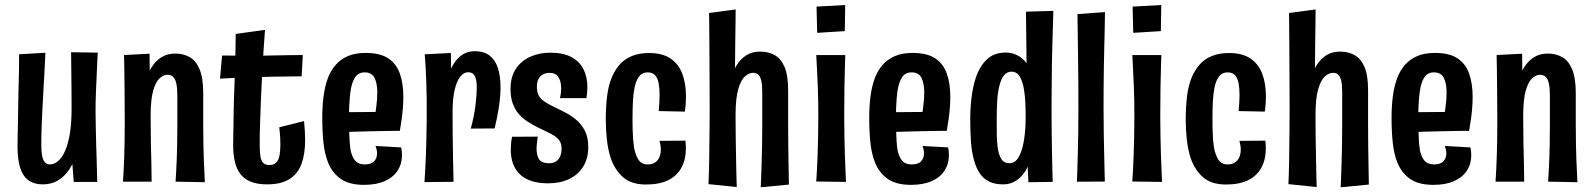

<svg xmlns="http://www.w3.org/2000/svg" viewBox="-20 -739 6479 780"><path d="M153.8 10Q117.4 10 94.4 -7.6Q71.4 -25.2 61.3 -59.5Q51.2 -93.8 51.2 -142.8Q51.2 -157.4 51.7 -182.4Q52.2 -207.4 52.9 -240.5Q53.6 -273.6 54 -311Q54.4 -343.2 55.1 -372.1Q55.8 -401 56.5 -426.6Q57.2 -452.2 57.4 -475.3Q57.6 -498.4 57.6 -518.6L164.4 -524.6Q163.4 -499.6 162 -474.3Q160.6 -449 159.2 -421.8Q157.8 -394.6 156 -363.5Q154.2 -332.4 152.2 -293.8Q151.2 -270.6 150.2 -249.3Q149.2 -228 148.7 -209.6Q148.2 -191.2 148 -175.5Q147.8 -159.8 147.8 -148.2Q147.8 -123.2 151.2 -105.9Q154.6 -88.6 162.2 -79.9Q169.8 -71.2 182.4 -71.2Q199.4 -71.2 215.1 -83.8Q230.8 -96.4 243.4 -123.7Q256 -151 263.4 -194.1Q270.8 -237.2 270.8 -297.8L315.8 -301.8Q315.2 -250.6 309.4 -203.7Q303.6 -156.8 291.9 -117.8Q280.2 -78.8 261.1 -50.2Q242 -21.6 215.3 -5.8Q188.6 10 153.8 10ZM279.6 0 271.2 -109.2Q271.4 -158.6 271.1 -205.3Q270.8 -252 270.8 -297.8Q270.8 -325 270.6 -356.2Q270.4 -387.4 270 -418.3Q269.6 -449.2 269.4 -477.3Q269.2 -505.4 268.8 -526.8L377 -525.2Q375.4 -495.6 374.3 -468.6Q373.2 -441.6 372.1 -416.7Q371 -391.8 369.9 -368.5Q368.8 -345.2 368.5 -323.9Q368.2 -302.6 368.2 -282.8Q368.6 -256.6 369.1 -223.9Q369.6 -191.2 370.6 -156.7Q371.6 -122.2 372.6 -91Q373.6 -59.8 374.1 -36Q374.6 -12.2 375 0Z M812.2 1.2 693.2 -1Q694.8 -25.2 696 -47.6Q697.2 -70 698.1 -94.6Q699 -119.2 699.7 -150.9Q700.4 -182.6 700.4 -226.6Q700.4 -243.8 700.4 -262Q700.4 -280.2 700.4 -302.3Q700.4 -324.4 700.4 -351.8Q700.4 -380.8 696.4 -399.3Q692.4 -417.8 683.5 -426.5Q674.6 -435.2 660 -435.2Q644.8 -435.2 629.1 -421.6Q613.4 -408 602.7 -372Q592 -336 592 -268.8L551 -244.6Q551 -286.4 555.2 -326.6Q559.4 -366.8 569 -402.1Q578.6 -437.4 595 -464.2Q611.4 -491 635.3 -506.2Q659.2 -521.4 692 -521.4Q724.2 -521.4 749.9 -507.3Q775.6 -493.2 790.6 -457.9Q805.6 -422.6 805.6 -359.8Q805.6 -325.4 805.6 -304.3Q805.6 -283.2 805.6 -267.3Q805.6 -251.4 805.6 -231.8Q805.6 -185.8 806.3 -152.7Q807 -119.6 807.9 -94.6Q808.8 -69.6 810 -47Q811.2 -24.4 812.2 1.2ZM479.6 -1Q481.2 -26.2 482.4 -49.3Q483.6 -72.4 484.5 -98.8Q485.4 -125.2 486.1 -160.4Q486.8 -195.6 486.8 -246Q486.8 -314.2 486.1 -369.4Q485.4 -424.6 485 -462.5Q484.6 -500.4 484 -515.4L587.6 -520.8Q588.2 -504.8 588.1 -468.6Q588 -432.4 588.9 -381.2Q589.8 -330 592 -268.8Q592 -203.8 593 -156.9Q594 -110 595 -73.6Q596 -37.2 596 -1Z M1065 10Q1024.8 10 998.1 -1.1Q971.4 -12.2 955.8 -33.1Q940.2 -54 933.7 -83.8Q927.2 -113.6 927.2 -151Q927.2 -168 927.7 -186.9Q928.2 -205.8 928.4 -226.9Q928.6 -248 929 -270.2Q929.4 -302.2 930.4 -334.7Q931.4 -367.2 932.7 -399.6Q934 -432 934.8 -465.1Q935.6 -498.2 936.6 -532.1Q937.6 -566 937.6 -601.2L1056.6 -617.6Q1053 -573.8 1050.2 -528Q1047.4 -482.2 1044.9 -436Q1042.4 -389.8 1040.5 -344.7Q1038.6 -299.6 1037.2 -257Q1035.8 -225.2 1035.4 -198.2Q1035 -171.2 1035 -151.6Q1035 -123.6 1037.7 -105.1Q1040.4 -86.6 1048.9 -77.6Q1057.4 -68.6 1073.4 -68.6Q1092.8 -68.6 1102.6 -79.1Q1112.4 -89.6 1115.7 -108.4Q1119 -127.2 1119 -153Q1119 -163.6 1118.5 -174.7Q1118 -185.8 1117 -197.7Q1116 -209.6 1114.4 -221.8L1215.2 -247.2Q1217.2 -226.8 1218.4 -207.4Q1219.6 -188 1219.6 -170.2Q1219.6 -112.8 1204.7 -72.8Q1189.8 -32.8 1155.9 -11.4Q1122 10 1065 10ZM873.8 -419.4 882.2 -513.4Q886.2 -513.4 902.8 -513.4Q919.4 -513.4 940.4 -512.9Q961.4 -512.4 980.2 -512.4Q999 -512.4 1007.2 -512.4Q1022.4 -512.4 1046.7 -512.9Q1071 -513.4 1099.8 -513.9Q1128.6 -514.4 1157.4 -514.9Q1186.2 -515.4 1210.2 -515.4L1205.4 -429Q1189 -429 1169.3 -428.5Q1149.6 -428 1129.3 -428Q1109 -428 1089.2 -427.5Q1069.4 -427 1052.2 -426.5Q1035 -426 1022.8 -426Q1002.8 -426 975.6 -424.5Q948.4 -423 921.4 -422Q894.4 -421 873.8 -419.4Z M1458.8 12Q1398.6 12 1364.1 -12.4Q1329.6 -36.8 1312.6 -79.2Q1298.6 -114.6 1293.9 -160.5Q1289.2 -206.4 1289.2 -260.6Q1289.2 -307 1294.4 -347.2Q1299.6 -387.4 1311.4 -420.2Q1323.6 -452.6 1343.9 -475.7Q1364.2 -498.8 1394 -511.4Q1423.8 -524 1465.6 -524Q1523.6 -524 1556.7 -502.3Q1589.8 -480.6 1604.2 -440.5Q1618.6 -400.4 1618.6 -345.4Q1618.6 -324.6 1616.9 -302.4Q1615.2 -280.2 1612 -256.7Q1608.8 -233.2 1604.4 -207.4L1503.8 -269.2Q1506.2 -286.6 1508.3 -302.6Q1510.4 -318.6 1511.6 -333.9Q1512.8 -349.2 1512.8 -362.2Q1512.8 -400.4 1501.5 -422.7Q1490.2 -445 1461.4 -445Q1435.6 -445 1422.2 -424.5Q1408.8 -404 1403.4 -364.8Q1401.8 -351.6 1400.5 -336.1Q1399.2 -320.6 1398.5 -304Q1397.8 -287.4 1397.8 -269.8Q1397.8 -240.2 1398.3 -214Q1398.8 -187.8 1400.3 -166.1Q1401.8 -144.4 1404.6 -127.4Q1410.8 -99.4 1423.9 -85.2Q1437 -71 1461.6 -71Q1488.4 -71 1500.1 -83.8Q1511.8 -96.6 1511.8 -116Q1511.8 -122.8 1510.2 -130.6Q1508.6 -138.4 1505.4 -146L1609.4 -140.2Q1611.4 -132.6 1612.2 -124.3Q1613 -116 1613 -108Q1613 -73.2 1595.3 -45.9Q1577.6 -18.6 1543.3 -3.3Q1509 12 1458.8 12ZM1322.2 -199.8 1319.4 -282.8 1587 -284.8 1604.4 -207.4Q1604.4 -207.4 1585.3 -207.4Q1566.2 -207.4 1535 -206.7Q1503.8 -206 1466.2 -205.2Q1428.6 -204.4 1390.8 -203.1Q1353 -201.8 1322.2 -199.8Z M1892.6 -216.6Q1906.2 -267 1911.5 -310Q1916.8 -353 1916.8 -384.6Q1916.8 -415 1908.9 -430.3Q1901 -445.6 1882 -445.6Q1864 -445.6 1849.6 -427.2Q1835.2 -408.8 1826.9 -373.3Q1818.6 -337.8 1818.6 -286L1774.8 -243.4Q1775.2 -293 1780.3 -336.9Q1785.4 -380.8 1795.8 -416.2Q1806.2 -451.6 1821.8 -477.5Q1837.4 -503.4 1859 -517.2Q1880.6 -531 1907.8 -531Q1947 -531 1970.1 -512.4Q1993.2 -493.8 2003.3 -460.9Q2013.4 -428 2013.4 -385.4Q2013.4 -347.8 2006.9 -304.9Q2000.4 -262 1989.4 -217.2ZM1704.4 0.8Q1706.4 -30.8 1707.9 -57.4Q1709.4 -84 1710.4 -111.7Q1711.4 -139.4 1712.1 -171.7Q1712.8 -204 1713.4 -245.4Q1714 -292.6 1713.5 -333.5Q1713 -374.4 1711.7 -408.8Q1710.4 -443.2 1708.9 -470.4Q1707.4 -497.6 1705.4 -518.4L1811.8 -523.8Q1812.4 -497 1812.5 -463Q1812.6 -429 1814.3 -385.7Q1816 -342.4 1818.6 -286Q1818.6 -241.4 1818.9 -202.5Q1819.2 -163.6 1819.9 -129.2Q1820.6 -94.8 1821.1 -62.9Q1821.6 -31 1822.6 -0.4Z M2206.2 5.8Q2168.2 5.8 2139.6 -3.5Q2111 -12.8 2092.3 -30.6Q2073.6 -48.4 2064.3 -73.7Q2055 -99 2055 -131Q2055 -143.2 2056.2 -156.3Q2057.4 -169.4 2060.2 -183.4L2164.6 -184Q2163 -170.6 2161.4 -158.3Q2159.8 -146 2159.8 -136.2Q2159.8 -105.6 2170.9 -90.7Q2182 -75.8 2209.6 -75.8Q2227 -75.8 2238.6 -83.2Q2250.2 -90.6 2255.8 -104.2Q2261.4 -117.8 2261.4 -135.4Q2261.4 -159.6 2248.2 -173.5Q2235 -187.4 2212.6 -198.3Q2190.2 -209.2 2163.4 -222.2Q2142.2 -232.8 2122.3 -245.7Q2102.4 -258.6 2087.2 -276.3Q2072 -294 2063 -318.8Q2054 -343.6 2054 -378Q2054 -426.4 2075.5 -459.1Q2097 -491.8 2133.9 -508.4Q2170.8 -525 2215.8 -525Q2268.4 -525 2301.5 -507.1Q2334.6 -489.2 2350.4 -457.8Q2366.2 -426.4 2366.2 -384.8Q2366.2 -378.2 2365.7 -370.8Q2365.2 -363.4 2364.5 -356Q2363.8 -348.6 2362.4 -340.4H2254.8Q2257.4 -350.8 2258.6 -361.2Q2259.8 -371.6 2259.8 -381Q2259.8 -406.8 2249.1 -424.9Q2238.4 -443 2212.2 -443Q2196.8 -443 2185.1 -436.3Q2173.4 -429.6 2167.2 -417.1Q2161 -404.6 2161 -386.2Q2161 -366.8 2167.4 -353.3Q2173.8 -339.8 2186.4 -330.4Q2199 -321 2217 -311.6Q2242.2 -299.2 2268.9 -286Q2295.6 -272.8 2318.3 -254.5Q2341 -236.2 2355.4 -209.2Q2369.8 -182.2 2369.8 -141.6Q2369.8 -95 2349.3 -62.2Q2328.8 -29.4 2292.3 -11.8Q2255.8 5.8 2206.2 5.8Z M2604.4 10.6Q2544.6 10.6 2510.7 -19.5Q2476.8 -49.6 2460.6 -98.4Q2450 -131.6 2445.5 -171.5Q2441 -211.4 2441 -253.8Q2441 -305 2446.5 -349.5Q2452 -394 2467.2 -428.8Q2480.4 -458.4 2500.2 -479.6Q2520 -500.8 2549 -512.2Q2578 -523.6 2617.4 -523.6Q2671.4 -523.6 2704.4 -501Q2737.4 -478.4 2752.1 -438.7Q2766.8 -399 2766.8 -347.4Q2766.8 -332.4 2765.7 -317Q2764.6 -301.6 2762.2 -285.6L2656 -287.8Q2657.4 -305.4 2658.5 -322Q2659.6 -338.6 2659.6 -353.4Q2659.6 -380.8 2655.6 -401.6Q2651.6 -422.4 2641 -433.7Q2630.4 -445 2611.2 -445Q2588.8 -445 2576.3 -428.5Q2563.8 -412 2557.8 -382.8Q2552.8 -358.4 2551.2 -326Q2549.6 -293.6 2549.6 -257.8Q2549.6 -235.6 2550 -214.9Q2550.4 -194.2 2551.8 -175.9Q2553.2 -157.6 2555.6 -141.4Q2561.2 -109.2 2573.8 -90.1Q2586.4 -71 2610.8 -71Q2629.8 -71 2641.5 -79.1Q2653.2 -87.2 2658.9 -100.7Q2664.6 -114.2 2664.6 -131.6Q2664.6 -139.6 2663.2 -148.4Q2661.8 -157.2 2659.2 -166.8L2764.4 -167.6Q2765.4 -159.6 2765.9 -152.1Q2766.4 -144.6 2766.4 -137.2Q2766.4 -91.8 2748.7 -58.6Q2731 -25.4 2695.3 -7.4Q2659.6 10.6 2604.4 10.6Z M2858.2 9Q2858.8 -4.8 2859.6 -26.1Q2860.4 -47.4 2860.9 -75.5Q2861.4 -103.6 2861.7 -137.2Q2862 -170.8 2862.5 -208.2Q2863 -245.6 2863 -286Q2863 -327 2862.8 -376.4Q2862.6 -425.8 2862.3 -476.5Q2862 -527.2 2861.8 -571.4Q2861.6 -615.6 2861.1 -646.4Q2860.6 -677.2 2860.6 -686.2L2968.6 -700.6Q2968.6 -682.6 2968.1 -646.1Q2967.6 -609.6 2966.9 -562Q2966.2 -514.4 2965.9 -462.2Q2965.6 -410 2966.3 -359.7Q2967 -309.4 2968.2 -268.8Q2968.2 -221.4 2968.9 -177Q2969.6 -132.6 2970.3 -94.5Q2971 -56.4 2971.7 -26.7Q2972.4 3 2973 21ZM3185 10.8 3070.6 21.8Q3071.6 -2.4 3072.5 -28Q3073.4 -53.6 3074.3 -82.9Q3075.2 -112.2 3075.9 -147.4Q3076.6 -182.6 3076.6 -226.6Q3076.6 -243.8 3076.6 -265.9Q3076.6 -288 3076.6 -313.7Q3076.6 -339.4 3076.6 -366.8Q3076.6 -395.2 3072.6 -411.8Q3068.6 -428.4 3060.3 -435.8Q3052 -443.2 3039.2 -443.2Q3024 -443.2 3007.4 -429.5Q2990.8 -415.8 2979.5 -378Q2968.2 -340.2 2968.2 -268.8L2927.2 -220.6Q2927.2 -273.2 2931.4 -319.9Q2935.6 -366.6 2945.2 -405.3Q2954.8 -444 2971.2 -471.5Q2987.6 -499 3011.5 -514.2Q3035.4 -529.4 3068.2 -529.4Q3100.4 -529.4 3126.1 -515.7Q3151.8 -502 3166.8 -468Q3181.8 -434 3181.8 -372.4Q3181.8 -346.8 3181.8 -326.9Q3181.8 -307 3181.8 -290.9Q3181.8 -274.8 3181.8 -260.6Q3181.8 -246.4 3181.8 -231.8Q3181.8 -185.8 3182.3 -151.4Q3182.8 -117 3183.2 -90Q3183.6 -63 3184.1 -38.9Q3184.6 -14.8 3185 10.8Z M3416.8 0 3296 -1.6Q3297.2 -19.6 3298.7 -46.1Q3300.2 -72.6 3301.4 -106.4Q3302.6 -140.2 3303.5 -180.4Q3304.4 -220.6 3304.4 -266Q3304.4 -331.2 3302.5 -382Q3300.6 -432.8 3298.6 -466.9Q3296.6 -501 3296 -515.4L3414 -515.2Q3413.4 -503.2 3412.4 -468.4Q3411.4 -433.6 3410.5 -381.7Q3409.6 -329.8 3409.6 -265Q3409.6 -222.4 3410.5 -183.4Q3411.4 -144.4 3412.3 -110.3Q3413.2 -76.2 3414.7 -48.3Q3416.2 -20.4 3416.8 0ZM3412 -612.6 3299.8 -605.6 3297.2 -712.2 3413.6 -718.6Z M3680.8 12Q3620.6 12 3586.1 -12.4Q3551.6 -36.8 3534.6 -79.2Q3520.6 -114.6 3515.9 -160.5Q3511.2 -206.4 3511.2 -260.6Q3511.2 -307 3516.4 -347.2Q3521.6 -387.4 3533.4 -420.2Q3545.6 -452.6 3565.9 -475.7Q3586.2 -498.8 3616 -511.4Q3645.8 -524 3687.6 -524Q3745.6 -524 3778.7 -502.3Q3811.8 -480.6 3826.2 -440.5Q3840.6 -400.4 3840.6 -345.4Q3840.6 -324.6 3838.9 -302.4Q3837.2 -280.2 3834 -256.7Q3830.8 -233.2 3826.4 -207.4L3725.8 -269.2Q3728.2 -286.6 3730.3 -302.6Q3732.4 -318.6 3733.6 -333.9Q3734.8 -349.2 3734.8 -362.2Q3734.8 -400.4 3723.5 -422.7Q3712.2 -445 3683.4 -445Q3657.6 -445 3644.2 -424.5Q3630.8 -404 3625.4 -364.8Q3623.8 -351.6 3622.5 -336.1Q3621.2 -320.6 3620.5 -304Q3619.8 -287.4 3619.8 -269.8Q3619.8 -240.2 3620.3 -214Q3620.8 -187.8 3622.3 -166.1Q3623.8 -144.4 3626.6 -127.4Q3632.8 -99.4 3645.9 -85.2Q3659 -71 3683.6 -71Q3710.4 -71 3722.1 -83.8Q3733.8 -96.6 3733.8 -116Q3733.8 -122.8 3732.2 -130.6Q3730.6 -138.4 3727.4 -146L3831.4 -140.2Q3833.4 -132.6 3834.2 -124.3Q3835 -116 3835 -108Q3835 -73.2 3817.3 -45.9Q3799.6 -18.6 3765.3 -3.3Q3731 12 3680.8 12ZM3544.2 -199.8 3541.4 -282.8 3809 -284.8 3826.4 -207.4Q3826.4 -207.4 3807.3 -207.4Q3788.2 -207.4 3757 -206.7Q3725.8 -206 3688.2 -205.2Q3650.6 -204.4 3612.8 -203.1Q3575 -201.8 3544.2 -199.8Z M3921.6 -254.2Q3921.6 -299.8 3926.9 -343.1Q3932.2 -386.4 3943.6 -421.4Q3959 -468.4 3988.3 -496.9Q4017.6 -525.4 4065.4 -525.4Q4084.8 -525.4 4100.5 -519.7Q4116.2 -514 4129 -504.2Q4141.8 -494.4 4150.4 -481.6Q4150.4 -500.8 4149.9 -528.3Q4149.4 -555.8 4149.2 -586.4Q4149 -617 4148.5 -644.7Q4148 -672.4 4148 -691.6L4259.2 -694.8Q4256.6 -609.2 4254.8 -541.9Q4253 -474.6 4252.8 -422.5Q4252.6 -370.4 4252 -327.6Q4252 -297 4252 -264.3Q4252 -231.6 4252.5 -198.2Q4253 -164.8 4253.5 -131.1Q4254 -97.4 4254.8 -64.5Q4255.6 -31.6 4256.6 0L4158 1.2L4155 -62.2Q4145.6 -40.8 4130.7 -24.5Q4115.8 -8.2 4097 0.9Q4078.2 10 4054.2 10Q4021 10 3997.5 -1.9Q3974 -13.8 3959.6 -35.9Q3945.2 -58 3937.2 -87.4Q3927.2 -122.4 3924.4 -165.1Q3921.6 -207.8 3921.6 -254.2ZM4029.2 -255Q4029.2 -223.8 4029.4 -195.4Q4029.6 -167 4032.4 -144.2Q4036.2 -113.2 4046.9 -94.6Q4057.6 -76 4080.6 -76Q4103.6 -76 4117.2 -98.9Q4130.8 -121.8 4137.2 -155.2Q4140.8 -172.6 4142.9 -190.9Q4145 -209.2 4145.9 -227.9Q4146.8 -246.6 4146.8 -264.6Q4146.8 -292.4 4145.5 -320.2Q4144.2 -348 4140.6 -371.2Q4135.6 -405.2 4123.6 -426.5Q4111.6 -447.8 4089.2 -447.8Q4075.6 -447.8 4065.6 -439.6Q4055.6 -431.4 4049.1 -417.3Q4042.6 -403.2 4038.4 -384.2Q4032.4 -356.4 4030.8 -322.3Q4029.2 -288.2 4029.2 -255Z M4355 -0.8Q4356 -21.4 4356.8 -50.8Q4357.6 -80.2 4358.7 -118.2Q4359.8 -156.2 4360.4 -202.3Q4361 -248.4 4361 -302.4Q4361 -348.6 4360.7 -401.1Q4360.4 -453.6 4359.6 -505.6Q4358.8 -557.6 4358.3 -603.2Q4357.8 -648.8 4357.2 -681.8L4469 -689.8Q4468.6 -654 4467.7 -615.5Q4466.8 -577 4465.9 -537Q4465 -497 4464.3 -456.7Q4463.6 -416.4 4463.4 -377.4Q4463.2 -338.4 4463.2 -301.6Q4463.2 -249.2 4464.1 -192.5Q4465 -135.8 4466.3 -85.4Q4467.6 -35 4468.4 -1.4Z M4700.8 0 4580 -1.6Q4581.2 -19.6 4582.7 -46.1Q4584.2 -72.6 4585.4 -106.4Q4586.6 -140.2 4587.5 -180.4Q4588.4 -220.6 4588.4 -266Q4588.4 -331.2 4586.5 -382Q4584.6 -432.8 4582.6 -466.9Q4580.6 -501 4580 -515.4L4698 -515.2Q4697.4 -503.2 4696.4 -468.4Q4695.4 -433.6 4694.5 -381.7Q4693.6 -329.8 4693.6 -265Q4693.6 -222.4 4694.5 -183.4Q4695.4 -144.4 4696.3 -110.3Q4697.2 -76.2 4698.7 -48.3Q4700.2 -20.4 4700.8 0ZM4696 -612.6 4583.8 -605.6 4581.2 -712.2 4697.6 -718.6Z M4960.4 10.6Q4900.6 10.6 4866.7 -19.5Q4832.8 -49.6 4816.6 -98.4Q4806 -131.6 4801.5 -171.5Q4797 -211.4 4797 -253.8Q4797 -305 4802.5 -349.5Q4808 -394 4823.2 -428.8Q4836.4 -458.4 4856.2 -479.6Q4876 -500.8 4905 -512.2Q4934 -523.6 4973.4 -523.6Q5027.4 -523.6 5060.4 -501Q5093.4 -478.4 5108.1 -438.7Q5122.8 -399 5122.8 -347.4Q5122.8 -332.4 5121.7 -317Q5120.6 -301.6 5118.2 -285.6L5012 -287.8Q5013.4 -305.4 5014.5 -322Q5015.6 -338.6 5015.6 -353.4Q5015.6 -380.8 5011.6 -401.6Q5007.6 -422.4 4997 -433.7Q4986.4 -445 4967.2 -445Q4944.8 -445 4932.3 -428.5Q4919.8 -412 4913.8 -382.8Q4908.8 -358.4 4907.2 -326Q4905.6 -293.6 4905.6 -257.8Q4905.6 -235.6 4906 -214.9Q4906.4 -194.2 4907.8 -175.9Q4909.2 -157.6 4911.6 -141.4Q4917.2 -109.2 4929.8 -90.1Q4942.4 -71 4966.8 -71Q4985.8 -71 4997.5 -79.1Q5009.2 -87.2 5014.9 -100.7Q5020.6 -114.2 5020.6 -131.6Q5020.6 -139.6 5019.2 -148.4Q5017.8 -157.2 5015.2 -166.8L5120.4 -167.6Q5121.4 -159.6 5121.9 -152.1Q5122.4 -144.6 5122.4 -137.2Q5122.4 -91.8 5104.7 -58.6Q5087 -25.4 5051.3 -7.4Q5015.6 10.6 4960.4 10.6Z M5214.2 9Q5214.8 -4.8 5215.6 -26.1Q5216.4 -47.4 5216.9 -75.5Q5217.4 -103.6 5217.7 -137.2Q5218 -170.8 5218.5 -208.2Q5219 -245.6 5219 -286Q5219 -327 5218.8 -376.4Q5218.6 -425.8 5218.3 -476.5Q5218 -527.2 5217.8 -571.4Q5217.6 -615.6 5217.1 -646.4Q5216.6 -677.2 5216.6 -686.2L5324.6 -700.6Q5324.6 -682.6 5324.1 -646.1Q5323.6 -609.6 5322.9 -562Q5322.2 -514.4 5321.9 -462.2Q5321.6 -410 5322.3 -359.7Q5323 -309.4 5324.2 -268.8Q5324.2 -221.4 5324.9 -177Q5325.6 -132.6 5326.3 -94.5Q5327 -56.4 5327.7 -26.7Q5328.4 3 5329 21ZM5541 10.8 5426.6 21.8Q5427.6 -2.4 5428.5 -28Q5429.4 -53.6 5430.3 -82.9Q5431.2 -112.2 5431.9 -147.4Q5432.6 -182.6 5432.6 -226.6Q5432.6 -243.8 5432.6 -265.9Q5432.6 -288 5432.6 -313.7Q5432.6 -339.4 5432.6 -366.8Q5432.6 -395.2 5428.6 -411.8Q5424.6 -428.4 5416.3 -435.8Q5408 -443.2 5395.2 -443.2Q5380 -443.2 5363.4 -429.5Q5346.8 -415.8 5335.5 -378Q5324.2 -340.2 5324.2 -268.8L5283.2 -220.6Q5283.2 -273.2 5287.4 -319.9Q5291.6 -366.6 5301.2 -405.3Q5310.8 -444 5327.2 -471.5Q5343.6 -499 5367.5 -514.2Q5391.4 -529.4 5424.2 -529.4Q5456.4 -529.4 5482.1 -515.7Q5507.8 -502 5522.8 -468Q5537.8 -434 5537.8 -372.4Q5537.8 -346.8 5537.8 -326.9Q5537.8 -307 5537.8 -290.9Q5537.8 -274.8 5537.8 -260.6Q5537.8 -246.4 5537.8 -231.8Q5537.8 -185.8 5538.3 -151.4Q5538.8 -117 5539.2 -90Q5539.6 -63 5540.1 -38.9Q5540.6 -14.8 5541 10.8Z M5802.8 12Q5742.6 12 5708.1 -12.4Q5673.6 -36.8 5656.6 -79.2Q5642.6 -114.6 5637.9 -160.5Q5633.2 -206.4 5633.2 -260.6Q5633.2 -307 5638.4 -347.2Q5643.6 -387.4 5655.4 -420.2Q5667.6 -452.6 5687.9 -475.7Q5708.2 -498.8 5738 -511.4Q5767.8 -524 5809.6 -524Q5867.6 -524 5900.7 -502.3Q5933.8 -480.6 5948.2 -440.5Q5962.6 -400.4 5962.6 -345.4Q5962.6 -324.6 5960.9 -302.4Q5959.2 -280.2 5956 -256.7Q5952.8 -233.2 5948.4 -207.4L5847.8 -269.2Q5850.2 -286.6 5852.3 -302.6Q5854.4 -318.6 5855.6 -333.9Q5856.8 -349.2 5856.8 -362.2Q5856.8 -400.4 5845.5 -422.7Q5834.2 -445 5805.4 -445Q5779.6 -445 5766.2 -424.5Q5752.8 -404 5747.4 -364.8Q5745.8 -351.6 5744.5 -336.1Q5743.2 -320.6 5742.5 -304Q5741.8 -287.4 5741.8 -269.8Q5741.8 -240.2 5742.3 -214Q5742.8 -187.8 5744.3 -166.1Q5745.8 -144.4 5748.6 -127.4Q5754.8 -99.4 5767.9 -85.2Q5781 -71 5805.6 -71Q5832.4 -71 5844.1 -83.8Q5855.8 -96.6 5855.8 -116Q5855.8 -122.8 5854.2 -130.6Q5852.6 -138.4 5849.4 -146L5953.4 -140.2Q5955.4 -132.6 5956.2 -124.3Q5957 -116 5957 -108Q5957 -73.2 5939.3 -45.9Q5921.6 -18.6 5887.3 -3.3Q5853 12 5802.8 12ZM5666.2 -199.8 5663.4 -282.8 5931 -284.8 5948.4 -207.4Q5948.4 -207.4 5929.3 -207.4Q5910.2 -207.4 5879 -206.7Q5847.8 -206 5810.2 -205.2Q5772.6 -204.4 5734.8 -203.1Q5697 -201.8 5666.2 -199.8Z M6388.2 1.2 6269.2 -1Q6270.8 -25.2 6272 -47.6Q6273.2 -70 6274.1 -94.6Q6275 -119.2 6275.7 -150.9Q6276.4 -182.6 6276.4 -226.6Q6276.4 -243.8 6276.4 -262Q6276.4 -280.2 6276.4 -302.3Q6276.4 -324.4 6276.4 -351.8Q6276.4 -380.8 6272.4 -399.3Q6268.4 -417.8 6259.5 -426.5Q6250.6 -435.2 6236 -435.2Q6220.8 -435.2 6205.1 -421.6Q6189.4 -408 6178.7 -372Q6168 -336 6168 -268.8L6127 -244.6Q6127 -286.4 6131.2 -326.6Q6135.4 -366.8 6145 -402.1Q6154.6 -437.4 6171 -464.2Q6187.4 -491 6211.3 -506.2Q6235.2 -521.4 6268 -521.4Q6300.2 -521.4 6325.9 -507.3Q6351.6 -493.2 6366.6 -457.9Q6381.6 -422.6 6381.6 -359.8Q6381.6 -325.4 6381.6 -304.3Q6381.6 -283.2 6381.6 -267.3Q6381.6 -251.4 6381.6 -231.8Q6381.6 -185.8 6382.3 -152.7Q6383 -119.6 6383.9 -94.6Q6384.8 -69.6 6386 -47Q6387.2 -24.4 6388.2 1.2ZM6055.6 -1Q6057.2 -26.2 6058.4 -49.3Q6059.6 -72.4 6060.5 -98.8Q6061.4 -125.2 6062.1 -160.4Q6062.8 -195.6 6062.8 -246Q6062.8 -314.2 6062.1 -369.4Q6061.4 -424.6 6061 -462.5Q6060.6 -500.4 6060 -515.4L6163.6 -520.8Q6164.2 -504.8 6164.1 -468.6Q6164 -432.4 6164.9 -381.2Q6165.8 -330 6168 -268.8Q6168 -203.8 6169 -156.9Q6170 -110 6171 -73.6Q6172 -37.2 6172 -1Z"/></svg>

Font: Truculenta
Style: Regular
Weight: 400
Designer: Ivan Castro, Eva Sanz & Omnibus-Type Team
Foundry: Omnibus-Type
Version: Version 1.002